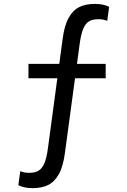

<svg xmlns="http://www.w3.org/2000/svg" viewBox="-20 -762 660 994"><path d="M127.3 -431.5V-356.8H527.2V-431.5ZM304.2 -560.3 228.5 2.8Q221.7 55.3 209.6 83.4Q197.5 111.5 178.9 122.1Q160.3 132.7 131 132.7Q118 132.7 107.2 130.8Q96.5 128.8 84.8 124.3L75 196.8Q92 205.2 110 208.6Q128 212 149.7 212Q195.3 212 228.5 196.2Q261.7 180.3 284.2 140.4Q306.8 100.5 316 30.5L392.2 -532.8Q399.2 -585.3 411.1 -613.3Q423 -641.3 441.4 -651.9Q459.8 -662.5 489 -662.5Q502 -662.5 512.8 -660.6Q523.5 -658.7 535.2 -654.2L545 -726.7Q528 -735 510 -738.4Q492 -741.8 470.3 -741.8Q424.7 -741.8 391.5 -726Q358.3 -710.2 335.8 -670.2Q313.2 -630.3 304.2 -560.3Z"/></svg>

Font: Monaspace Xenon Var
Style: Regular
Weight: 400
Designer: Riley Cran and the Lettermatic Team
Version: Version 1.000 (Monaspace Xenon Var)